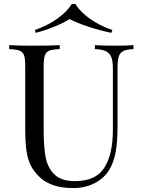

<svg xmlns="http://www.w3.org/2000/svg" viewBox="-20 -936 722 970"><path d="M26.9 0ZM547.9 -784.2 542.5 -770Q481.9 -782.7 423.8 -802Q365.7 -821.3 331.5 -839.8Q303.2 -821.3 256.1 -802Q209 -782.7 160.6 -770L155.8 -784.2Q219.7 -806.2 269.3 -841.6Q318.8 -877 342.8 -916H360.8Q384.3 -877 433.8 -841.6Q483.4 -806.2 547.9 -784.2ZM573.7 -591.8V-291Q573.7 -219.2 564.2 -167.7Q554.7 -116.2 532.7 -79.1Q507.3 -36.1 458.7 -11Q410.2 14.2 349.6 14.2Q239.7 14.2 181.6 -40Q151.9 -67.9 136 -98.9Q120.1 -129.9 113.8 -173.8Q107.4 -217.8 107.4 -288.1V-602.1Q107.4 -639.6 101.3 -656.7Q95.2 -673.8 78.9 -680.2Q62.5 -686.5 26.4 -688V-708Q68.8 -705.1 154.3 -705.1Q234.9 -705.1 281.7 -708V-688Q245.6 -686.5 229.2 -680.2Q212.9 -673.8 206.8 -656.7Q200.7 -639.6 200.7 -602.1V-271Q200.7 -190.9 211.4 -138.2Q222.2 -85.4 256.6 -53.2Q291 -21 358.4 -21Q464.4 -21 507.3 -88.9Q550.3 -156.7 550.3 -279.8V-591.8Q550.3 -628.9 541.7 -648.9Q533.2 -668.9 513.9 -677.7Q494.6 -686.5 459.5 -688V-708Q495.6 -705.1 561.5 -705.1Q621.6 -705.1 654.3 -708V-688Q619.6 -686.5 602.8 -678Q585.9 -669.4 579.8 -649.9Q573.7 -630.4 573.7 -591.8Z"/></svg>

Font: TypoPRO Playfair Display SC
Style: Regular
Weight: 400
Designer: Claus Eggers Sørensen
Foundry: Claus Eggers Sørensen
Version: Version 1.004;PS 001.004;hotconv 1.0.70;makeotf.lib2.5.58329